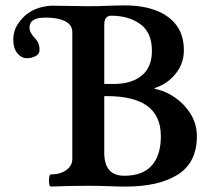

<svg xmlns="http://www.w3.org/2000/svg" viewBox="-20 -686 794 709"><path d="M168 3Q163 3 161.5 -8Q160 -19 161.5 -30.5Q163 -42 168 -42Q203 -42 225 -58Q247 -74 247 -99V-567Q247 -586 235 -597.5Q223 -609 201 -615Q179 -621 149 -621Q128 -621 115 -617Q102 -613 95.5 -605Q89 -597 89 -584Q89 -574 94 -565Q99 -556 107 -547Q117 -537 121.5 -526.5Q126 -516 126 -502Q126 -486 111 -478.5Q96 -471 80 -471Q59 -471 44 -489.5Q29 -508 29 -539Q29 -572 46.5 -598Q64 -624 85 -638Q105 -652 129.5 -658.5Q154 -665 173 -665Q206 -665 239.5 -664Q273 -663 306 -663Q341 -663 374.5 -664.5Q408 -666 442 -666Q506 -666 554.5 -648Q603 -630 631 -593.5Q659 -557 659 -500Q659 -451 628 -413Q597 -375 551 -361V-358Q592 -350 627.5 -325Q663 -300 685 -263.5Q707 -227 707 -183Q707 -86 637 -41.5Q567 3 444 3Q419 3 379 1.5Q339 0 306 0Q237 0 168 3ZM439 -37Q507 -37 540.5 -75Q574 -113 574 -183Q574 -222 560.5 -250.5Q547 -279 521.5 -296.5Q496 -314 459.5 -322.5Q423 -331 378 -331H365V-122Q365 -37 439 -37ZM365 -376H400Q466 -376 503.5 -407Q541 -438 541 -498Q541 -566 498 -597Q455 -628 391 -628Q365 -628 365 -595Z"/></svg>

Font: Junicode VF
Style: Regular
Weight: 400
Designer: Peter S. Baker
Version: Version 2.213